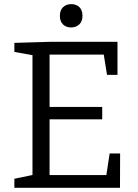

<svg xmlns="http://www.w3.org/2000/svg" viewBox="-20 -898 661 918"><path d="M504.3 -164.3H554.3L553.7 0H48.7V-43.3L148.3 -64L135.3 -45.7V-650L148 -632L48.7 -649.7V-693L216 -698H541.7V-540H491.7L474 -650.3L491.3 -637H202.3L217 -651.7V-372L202.3 -386.7H468.7V-327.3H202.3L217 -343.7V-46.3L202.3 -61H504L486.3 -46.3ZM319.7 -766.7Q296 -766.7 281.2 -781.3Q266.3 -796 266.3 -822Q266.3 -849.7 281.8 -864Q297.3 -878.3 320.7 -878.3Q344.3 -878.3 359.3 -864.2Q374.3 -850 374.3 -822.3Q374.3 -795 358.5 -780.8Q342.7 -766.7 319.7 -766.7Z"/></svg>

Font: Bitter Thin
Style: Regular
Weight: 100
Designer: Sol Matas, and Bitter project Authors
Foundry: Sol Matas
Version: Version 2.002